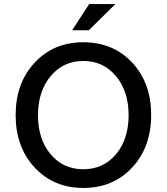

<svg xmlns="http://www.w3.org/2000/svg" viewBox="-20 -917 820 945"><path d="M390 8Q244 8 150.5 -92.5Q57 -193 57 -351Q57 -508 150.5 -608.5Q244 -709 390 -709Q537 -709 630.5 -609Q724 -509 724 -351Q724 -193 630.5 -92.5Q537 8 390 8ZM229.5 -542.5Q167 -468 167 -350Q167 -232 229 -158Q291 -84 390 -84Q489 -84 551 -158Q613 -232 613 -350Q613 -468 550.5 -542.5Q488 -617 390 -617Q292 -617 229.5 -542.5ZM335 -768 419 -897H548L417 -768Z"/></svg>

Font: LT Superior Semi-bold
Style: Regular
Weight: 600
Designer: Daniel Lyons
Foundry: LyonsType
Version: Version 1.0